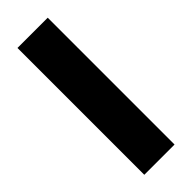

<svg xmlns="http://www.w3.org/2000/svg" viewBox="-2 -876 395 395"><g transform="rotate(45 195.5 -678.0)"><path d="M11 -722H380V-634H11Z"/></g></svg>

Font: Albert Sans SemiBold
Style: Regular
Weight: 600
Designer: Andreas Rasmussen
Foundry: a.Foundry
Version: Version 1.025